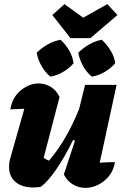

<svg xmlns="http://www.w3.org/2000/svg" viewBox="-20 -904 604 932"><path d="M290 -57 344 -221 335 -225Q296 -145 254.5 -84Q213 -23 178 3Q159 6 142 6Q87 6 55.5 -20.5Q24 -47 24 -93Q24 -115 30 -136L98 -376Q64 -374 30 -373Q40 -432 81 -465.5Q122 -499 168 -499Q198 -499 225.5 -483Q253 -467 269 -433L192 -138Q204 -129 218 -124Q261 -175 297 -236.5Q333 -298 364 -375L393 -492H546L464 -114Q500 -117 538 -117Q532 -78 509.5 -50Q487 -22 456.5 -7Q426 8 394 8Q363 8 335 -8Q307 -24 290 -57ZM322 -719 234 -831 293 -884 384 -818 501 -884 550 -831 419 -719ZM224 -532Q200 -552 182 -583Q164 -614 158 -648Q181 -671 211 -688Q241 -705 274 -711Q299 -688 316 -658.5Q333 -629 337 -597Q317 -573 286.5 -555Q256 -537 224 -532ZM426 -532Q401 -552 383.5 -583Q366 -614 360 -648Q383 -671 412.5 -688Q442 -705 474 -711Q499 -688 517 -658.5Q535 -629 539 -597Q519 -573 488.5 -555Q458 -537 426 -532Z"/></svg>

Font: Piazzolla ExtraBold
Style: Italic
Weight: 800
Italic angle: -11.3°
Designer: Juan Pablo del Peral
Foundry: Huerta Tipografica
Version: Version 1.330